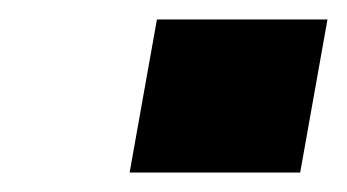

<svg xmlns="http://www.w3.org/2000/svg" viewBox="-20 -467 356 197"><path d="M113 -290 141 -447H316L288 -290Z"/></svg>

Font: Tomorrow
Style: Bold Italic
Weight: 700
Italic angle: -10°
Designer: Tony de Marco, Monica Rizzolli
Foundry: Just in Type
Version: Version 2.002